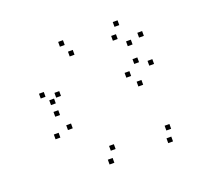

<svg xmlns="http://www.w3.org/2000/svg" viewBox="-96 -626 812 752"><g transform="rotate(-20 310.0 -250.0)"><path d="M504.5 10V-10H484.5V10ZM514.5 -39V-59H494.5V-39ZM283 -39V-59H263V-39ZM153 -172.5V-192.5H133V-172.5ZM153 -307.5V-327.5H133V-307.5ZM258 -441V-461H238V-441ZM438 -441V-461H418V-441ZM485.5 -401V-421H465.5V-401ZM485.5 -327V-347H465.5V-327ZM438 -287V-307H418V-287ZM124 -287V-307H104V-287ZM124 -238.5V-258.5H104V-238.5ZM470.5 -238.5V-258.5H450.5V-238.5ZM538.5 -300.5V-320.5H518.5V-300.5ZM538.5 -417.5V-437.5H518.5V-417.5ZM462.5 -490V-510H442.5V-490ZM235 -490V-510H215V-490ZM95 -325V-345H75V-325ZM95 -155V-175H75V-155ZM260 10V-10H240V10Z"/></g></svg>

Font: Monaspace Krypton Dots Var
Style: Regular
Weight: 400
Designer: Riley Cran and the Lettermatic Team
Version: Version 1.100 (Monaspace Krypton Dots)